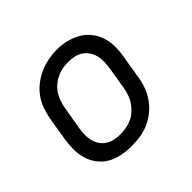

<svg xmlns="http://www.w3.org/2000/svg" viewBox="-135 -701 869 869"><g transform="rotate(-45 300.0 -266.5)"><path d="M253 8Q222 8 191.5 2Q161 -4 135.5 -18.5Q110 -33 92 -56.5Q74 -80 65.5 -108Q57 -136 57 -167.5Q57 -199 62 -230L80 -340Q85 -367 94.5 -394.5Q104 -422 121 -446Q138 -470 162 -488.5Q186 -507 212.5 -518.5Q239 -530 267 -535.5Q295 -541 323 -541Q354 -541 384 -533.5Q414 -526 439 -511.5Q464 -497 482.5 -474Q501 -451 510 -422.5Q519 -394 519 -362.5Q519 -331 513 -300L495 -190Q491 -163 481 -136Q471 -109 454 -85Q437 -61 413.5 -42Q390 -23 363 -11.5Q336 0 308 4Q280 8 253 8ZM254 -66Q273 -66 291.5 -69Q310 -72 328 -80Q346 -88 361 -101.5Q376 -115 387 -131Q398 -147 404.5 -165.5Q411 -184 414 -202L432 -312Q435 -332 435.5 -351Q436 -370 431.5 -388Q427 -406 416.5 -421.5Q406 -437 391 -447Q376 -457 357 -461Q338 -465 319 -465Q300 -465 281.5 -461.5Q263 -458 245.5 -449.5Q228 -441 213 -428Q198 -415 187.5 -398.5Q177 -382 171 -364Q165 -346 162 -328L143 -218Q140 -199 139.5 -179.5Q139 -160 143.5 -142Q148 -124 158 -109Q168 -94 183 -84Q198 -74 216.5 -70Q235 -66 254 -66Z"/></g></svg>

Font: Iosevka Curly Extended
Style: Italic
Weight: 400
Width: 7
Italic angle: -9°
Monospace: yes
Designer: Belleve Invis
Foundry: Belleve Invis
Version: Version 11.1.0; ttfautohint (v1.8.3)